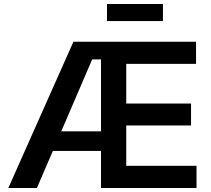

<svg xmlns="http://www.w3.org/2000/svg" viewBox="-20 -935 1051 955"><path d="M21.5 0 345.2 -727.5H955.1V-617.2H607.9V-419.9H930.2V-311H607.9V-110.4H957.5V0H482.4V-639.6H438.5L163.6 0ZM190.9 -184.1V-281.7H546.4V-184.1ZM790.5 -915V-830.1H512.2V-915Z"/></svg>

Font: Inter 17pt SemiBold
Style: Regular
Weight: 600
Version: Version 4.001;git-66647c0bb